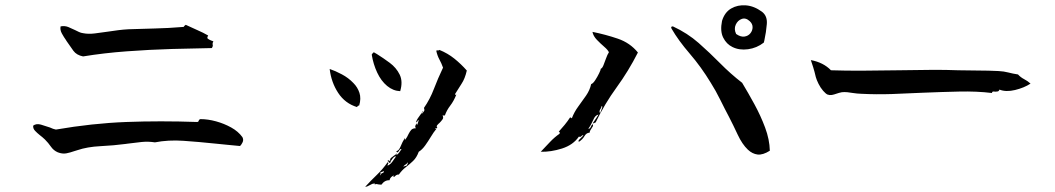

<svg xmlns="http://www.w3.org/2000/svg" viewBox="-20 -681 4040 735"><path d="M908 -156Q913 -146 909 -137Q905 -128 899 -122Q875 -124 852 -126.5Q829 -129 807 -131Q740 -138 682 -142Q624 -146 573 -136Q548 -140 522.5 -137.5Q497 -135 468 -131Q463 -130 461 -130Q416 -124 365 -121.5Q314 -119 276 -106Q273 -105 269.5 -104Q266 -103 263 -102Q249 -97 234 -94Q219 -91 201 -98Q185 -105 175 -119.5Q165 -134 152 -147Q147 -152 142 -156Q137 -160 132 -164Q122 -172 114 -180.5Q106 -189 107 -200Q119 -209 136.5 -204Q154 -199 171 -193Q177 -190 183 -188Q189 -186 194 -185Q333 -209 463 -214Q593 -219 736 -214Q741 -216 741 -219.5Q741 -223 747 -225Q776 -225 807 -216.5Q838 -208 865 -193Q892 -178 908 -156ZM797 -522Q794 -518 794 -515.5Q794 -513 794 -511Q795 -508 794.5 -505Q794 -502 791 -497Q723 -496 638 -493.5Q553 -491 465 -484.5Q377 -478 298 -465Q273 -470 261 -486.5Q249 -503 234 -525Q234 -526 233 -527Q225 -538 217 -552.5Q209 -567 212 -580Q228 -583 241.5 -577.5Q255 -572 267 -566Q275 -562 282.5 -558.5Q290 -555 298 -554Q318 -550 342.5 -553Q367 -556 394 -560Q413 -563 433 -565.5Q453 -568 472 -569Q524 -571 573 -572Q622 -573 683 -578Q686 -583 691 -586Q714 -575 736 -565.5Q758 -556 777 -545Q771 -536 776 -532.5Q781 -529 788 -526Q795 -524 797 -522Z M1767 -411Q1760 -380 1747 -360.5Q1734 -341 1722 -321Q1722 -317 1724.5 -318Q1727 -319 1727 -319Q1717 -294 1703.5 -276.5Q1690 -259 1683 -239H1674Q1679 -231 1674 -224Q1669 -217 1663 -211Q1657 -206 1653.5 -201.5Q1650 -197 1654 -192Q1653 -189 1649 -190Q1647 -190 1646 -190Q1646 -188 1648 -187.5Q1650 -187 1650 -187Q1640 -175 1629.5 -157.5Q1619 -140 1607.5 -124Q1596 -108 1583 -100Q1575 -78 1561.5 -65Q1548 -52 1533.5 -41Q1519 -30 1507 -13Q1500 -13 1496 -10Q1492 -7 1488 -3Q1485 -5 1486.5 -7.5Q1488 -10 1488 -10Q1482 -7 1477.5 -3Q1473 1 1471 9Q1453 8 1440 26Q1437 26 1434 25.5Q1431 25 1429 25Q1425 24 1421.5 23.5Q1418 23 1414 26L1416 22Q1410 21 1405 23Q1400 25 1395 28Q1390 31 1386 32.5Q1382 34 1378 34Q1400 10 1422.5 -11.5Q1445 -33 1464 -60Q1469 -58 1465 -52Q1463 -49 1464 -47Q1475 -52 1482 -62Q1489 -72 1496 -82Q1491 -84 1483.5 -75Q1476 -66 1474 -58Q1470 -56 1468 -61Q1467 -64 1464 -64Q1464 -69 1469 -66.5Q1474 -64 1474 -64Q1472 -72 1477 -76.5Q1482 -81 1488 -85Q1491 -87 1494.5 -89.5Q1498 -92 1500 -95L1497 -87Q1504 -91 1508.5 -97.5Q1513 -104 1517 -110Q1514 -113 1508 -105Q1506 -101 1503 -98.5Q1500 -96 1497 -102Q1507 -104 1513.5 -120.5Q1520 -137 1530 -153V-145Q1535 -151 1538.5 -157Q1542 -163 1544 -168Q1549 -178 1554.5 -184Q1560 -190 1572 -190Q1569 -195 1569.5 -197.5Q1570 -200 1571 -202Q1573 -205 1573 -208Q1575 -208 1575 -206.5Q1575 -205 1576 -203Q1578 -203 1580 -211Q1582 -219 1583 -221Q1579 -221 1578 -217Q1577 -213 1573 -213Q1574 -221 1583 -233Q1592 -245 1598 -255Q1601 -254 1598 -252Q1593 -249 1595 -245Q1596 -246 1597 -248Q1601 -252 1603.5 -256Q1606 -260 1603 -268Q1626 -301 1641 -340.5Q1656 -380 1676 -422Q1670 -439 1662 -453.5Q1654 -468 1650 -487Q1653 -489 1657 -488Q1661 -488 1662 -490Q1694 -477 1719.5 -456.5Q1745 -436 1767 -411ZM1512 -332Q1485 -333 1462 -352Q1439 -371 1424 -403Q1409 -435 1403 -472Q1405 -475 1406.5 -477Q1408 -479 1411 -481Q1414 -479 1417 -477.5Q1420 -476 1423 -474Q1447 -459 1472 -440.5Q1497 -422 1510 -395.5Q1523 -369 1512 -332ZM1355 -277Q1349 -277 1347 -271Q1301 -285 1274.5 -325.5Q1248 -366 1242 -417Q1263 -410 1288.5 -396.5Q1314 -383 1333 -363Q1349 -347 1356 -325.5Q1363 -304 1355 -277ZM1436 -21Q1438 -17 1436 -13Q1435 -10 1437 -10Q1439 -18 1444 -18.5Q1449 -19 1450 -26ZM1539 -59Q1539 -56 1536.5 -54Q1534 -52 1531 -50Q1523 -45 1526 -42Q1528 -46 1534 -46Q1535 -46 1536 -46Q1536 -48 1539 -51Q1543 -58 1539 -59Z M2927 -104Q2900 -87 2880 -89.5Q2860 -92 2843 -108Q2821 -129 2804 -165.5Q2787 -202 2771 -233Q2754 -265 2737 -299.5Q2720 -334 2701 -364Q2664 -425 2620.5 -475.5Q2577 -526 2551 -571Q2546 -580 2556 -580Q2612 -554 2654.5 -516.5Q2697 -479 2736.5 -439Q2776 -399 2821 -364Q2844 -326 2868 -282Q2892 -238 2909 -192.5Q2926 -147 2927 -104ZM2422 -480Q2386 -409 2340.5 -346.5Q2295 -284 2260 -212Q2258 -212 2255 -210Q2252 -208 2249 -209Q2255 -217 2263 -229.5Q2271 -242 2271 -242Q2259 -241 2251 -222Q2243 -203 2232 -188Q2239 -188 2241.5 -195Q2244 -202 2249 -206Q2251 -202 2250 -199Q2249 -196 2246 -192Q2244 -188 2241 -184Q2238 -180 2237 -173Q2225 -173 2217.5 -160Q2210 -147 2196 -138Q2193 -142 2197 -146Q2201 -150 2206 -155Q2211 -160 2213 -162Q2212 -165 2208 -162Q2206 -160 2203.5 -158Q2201 -156 2196 -158Q2174 -126 2131.5 -112.5Q2089 -99 2050 -100Q2068 -119 2085.5 -137.5Q2103 -156 2122 -169Q2124 -174 2121.5 -175.5Q2119 -177 2119 -177Q2130 -189 2141.5 -203Q2153 -217 2162 -231Q2164 -232 2166.5 -230Q2169 -228 2169 -228Q2178 -252 2193.5 -273Q2209 -294 2223.5 -315Q2238 -336 2243 -359Q2250 -361 2258.5 -374Q2267 -387 2273.5 -400.5Q2280 -414 2280 -418Q2285 -419 2290 -431Q2295 -443 2300 -457.5Q2305 -472 2311 -481Q2307 -490 2293 -502Q2279 -514 2265 -528.5Q2251 -543 2248 -559Q2298 -549 2345 -533Q2392 -517 2422 -480ZM2904 -518Q2877 -497 2843.5 -492.5Q2810 -488 2784 -501Q2761 -512 2748.5 -537Q2736 -562 2744 -601Q2754 -634 2779 -648.5Q2804 -663 2835.5 -660.5Q2867 -658 2897 -636Q2918 -620 2915.5 -589Q2913 -558 2906 -526Q2905 -521 2904 -518ZM2850 -600Q2835 -614 2819.5 -608.5Q2804 -603 2796.5 -586.5Q2789 -570 2798 -551Q2815 -539 2829.5 -541Q2844 -543 2852.5 -553.5Q2861 -564 2861 -577Q2861 -590 2850 -600ZM2283 -275Q2283 -272 2280 -266Q2277 -262 2275.5 -257.5Q2274 -253 2277 -248Q2277 -248 2280 -255Q2283 -262 2285 -268.5Q2287 -275 2283 -275Z M3925 -361Q3901 -345 3866 -336.5Q3831 -328 3806 -338Q3804 -332 3799.5 -331Q3795 -330 3790 -330Q3785 -331 3781.5 -330.5Q3778 -330 3777 -325Q3720 -332 3652 -330.5Q3584 -329 3512 -326Q3454 -323 3394 -321Q3334 -319 3277 -322Q3269 -322 3261 -323Q3253 -324 3245 -325Q3234 -327 3223.5 -328Q3213 -329 3203 -328Q3197 -327 3192 -325.5Q3187 -324 3181 -322Q3173 -319 3164.5 -317.5Q3156 -316 3148 -319Q3141 -322 3131 -333.5Q3121 -345 3113.5 -360Q3106 -375 3103 -386Q3098 -408 3093 -423.5Q3088 -439 3084 -451Q3132 -442 3161 -412Q3219 -410 3286.5 -410.5Q3354 -411 3422 -412Q3484 -413 3542.5 -413.5Q3601 -414 3648 -412Q3686 -411 3725 -411Q3764 -411 3803 -409Q3823 -408 3840 -403.5Q3857 -399 3877 -396Q3887 -385 3900.5 -378Q3914 -371 3925 -361Z"/></svg>

Font: Yuji Syuku
Style: Regular
Weight: 400
Designer: Kataoka Yuji
Foundry: Kinuta Font Factory
Version: Version 3.002